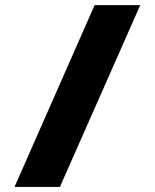

<svg xmlns="http://www.w3.org/2000/svg" viewBox="-20 -734 607 754"><path d="M351.6 -713.9 37.1 0H215.3L530.8 -713.9Z"/></svg>

Font: Estedad-FD-VF Thin
Style: Regular
Weight: 100
Designer: Amin Abedi
Version: Version 5.0